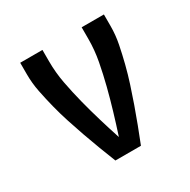

<svg xmlns="http://www.w3.org/2000/svg" viewBox="-124 -637 748 755"><g transform="rotate(-30 250.0 -260.0)"><path d="M192 0Q177 -38 162.5 -76Q148 -114 134.5 -152.5Q121 -191 108.5 -229.5Q96 -268 86 -307.5Q76 -347 68 -387Q60 -427 60 -468V-520H161V-468Q161 -417 170.5 -367Q180 -317 192.5 -268Q205 -219 219.5 -170.5Q234 -122 250 -73Q266 -122 280.5 -170.5Q295 -219 307.5 -268Q320 -317 329.5 -367Q339 -417 339 -468V-520H440V-468Q440 -427 432 -387Q424 -347 414 -307.5Q404 -268 391.5 -229.5Q379 -191 365.5 -152.5Q352 -114 337.5 -76Q323 -38 308 0Z"/></g></svg>

Font: Zed Sans Semibold
Style: Regular
Weight: 600
Designer: Belleve Invis
Foundry: Belleve Invis
Version: Version 1.0.0; ttfautohint (v1.8.4)